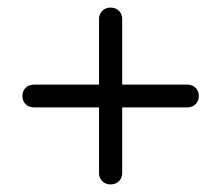

<svg xmlns="http://www.w3.org/2000/svg" viewBox="-20 -648 587 506"><path d="M271 -162Q258 -162 249.5 -170.5Q241 -179 241 -192V-365H69Q56 -365 47.5 -373.5Q39 -382 39 -395Q39 -408 47.5 -416.5Q56 -425 69 -425H241V-598Q241 -611 249.5 -619.5Q258 -628 271 -628Q285 -628 293.5 -619.5Q302 -611 302 -598V-425H474Q487 -425 495.5 -416.5Q504 -408 504 -395Q504 -382 495.5 -373.5Q487 -365 474 -365H302V-192Q302 -179 293.5 -170.5Q285 -162 271 -162Z"/></svg>

Font: ComfortaaLight
Style: Regular
Weight: 300
Designer: Johan Aakerlund
Foundry: Johan Aakerlund
Version: Version 3.104; ttfautohint (v1.8.1.43-b0c9)